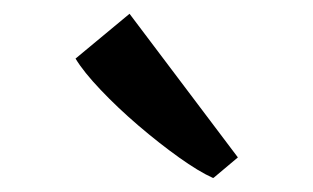

<svg xmlns="http://www.w3.org/2000/svg" viewBox="-20 -878 444 272"><path d="M281.5 -626Q261.5 -635 233.5 -655Q205.5 -675 176 -700.2Q146.5 -725.5 122.5 -750.8Q98.5 -776 87 -795L163.5 -858.5L317 -655L282.5 -626Z"/></svg>

Font: Merriweather 48pt Medium
Style: Regular
Weight: 500
Version: Version 2.100